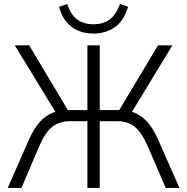

<svg xmlns="http://www.w3.org/2000/svg" viewBox="-20 -929 925 949"><path d="M18 0 124 -241Q144 -285 167.5 -315Q191 -345 220.5 -362Q250 -379 285 -383L263 -361L53 -705H124L325 -369L306 -385H412V-705H473V-385H580L560 -369L761 -705H832L623 -361L600 -383Q637 -379 666.5 -361Q696 -343 719 -313Q742 -283 760 -242L867 0H799L709 -209Q681 -273 647 -301.5Q613 -330 559 -330H473V0H412V-330H326Q275 -330 239.5 -303Q204 -276 175 -209L86 0ZM441 -763Q399 -763 365 -778Q331 -793 307 -822.5Q283 -852 272 -896L313 -909Q328 -858 360.5 -833.5Q393 -809 441 -809Q491 -809 522.5 -833Q554 -857 573 -909L613 -896Q593 -827 548 -795Q503 -763 441 -763Z"/></svg>

Font: Nunito Sans 10pt SemiCondensed Light
Style: Regular
Weight: 300
Width: 4
Designer: Vernon Adams
Foundry: Vernon Adams
Version: Version 3.101;gftools[0.9.27]